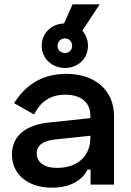

<svg xmlns="http://www.w3.org/2000/svg" viewBox="-20 -850 604 884"><path d="M279 -537C337 -537 385 -578 385 -639C385 -667 375 -691 359 -709L439 -830H314L275 -742C217 -740 172 -698 172 -639C172 -580 220 -537 279 -537ZM279 -673C299 -673 312 -658 312 -639C312 -620 299 -606 279 -606C259 -606 245 -620 245 -639C245 -658 259 -673 279 -673ZM285 -510C165 -510 92 -450 45 -375L137 -323C164 -378 208 -414 281 -414C355 -414 396 -376 396 -319V-306L206 -286C97 -275 35 -223 35 -139C35 -47 108 14 219 14C323 14 367 -36 383 -69H397V0H505V-316C505 -433 419 -510 285 -510ZM396 -214C396 -138 344 -77 242 -77C182 -77 149 -104 149 -144C149 -184 183 -202 235 -208L396 -225Z"/></svg>

Font: Space Text SemiBold
Style: Regular
Weight: 600
Designer: Florian Karsten (Space Text), Colophon Foundry (Space Mono)
Foundry: Florian Karsten
Version: Version 1.003;PS 001.003;hotconv 1.0.88;makeotf.lib2.5.64775